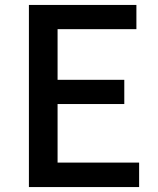

<svg xmlns="http://www.w3.org/2000/svg" viewBox="-20 -757 640 777"><path d="M97 0H543V-99H213V-336H483V-434H213V-639H532V-737H97Z"/></svg>

Font: Noto Sans CJK TC Medium
Style: Regular
Weight: 500
Designer: Ryoko NISHIZUKA 西塚涼子 (kana, bopomofo & ideographs); Paul D. Hunt (Latin, Greek & Cyrillic); Sandoll Communications 산돌커뮤니
Foundry: Adobe
Version: Version 2.004;hotconv 1.0.118;makeotfexe 2.5.65603